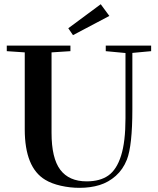

<svg xmlns="http://www.w3.org/2000/svg" viewBox="-20 -880 751 913"><path d="M327.1 -712.9 304.7 -745.6 459 -859.9 500 -804.2ZM357.9 13.2Q313 13.2 269 3.2Q225.1 -6.8 195.3 -24.9Q97.7 -83 97.7 -265.1V-630.9L12.2 -636.7V-663.1H314.9V-636.7L225.1 -630.9V-248.5Q225.1 -127.9 266.6 -72.8Q308.1 -17.6 392.1 -17.6Q455.6 -17.6 495.1 -45.4Q534.7 -73.2 555.7 -139.6Q576.7 -206.1 576.7 -316.9V-627.9L482.9 -636.7V-663.1H698.7V-636.7L609.4 -628.4V-359.9Q609.4 -188 583.5 -121.1Q564.9 -74.2 530.5 -43.7Q496.1 -13.2 453.4 0Q410.6 13.2 357.9 13.2Z"/></svg>

Font: Elstob 18pt SemiBold
Style: Regular
Weight: 600
Designer: Peter S. Baker
Version: Version 1.015